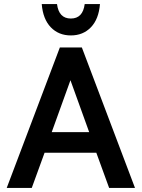

<svg xmlns="http://www.w3.org/2000/svg" viewBox="-20 -923 696 943"><path d="M13 0 274 -690H382L643 0H516L453 -173H199L136 0ZM234 -274H418L326 -529ZM185 -903H260Q269 -832 328 -832Q387 -832 396 -903H471Q465 -829 426.5 -789Q388 -749 328 -749Q268 -749 229.5 -789Q191 -829 185 -903Z"/></svg>

Font: Radio Canada Medium
Style: Regular
Weight: 500
Designer: Charles Daoud, Etienne Aubert Bonn, Alexandre Saumier Demers, Jacques Le Bailly
Foundry: Radio-Canada
Version: Version 2.104; ttfautohint (v1.8.4.7-5d5b);gftools[0.9.28.de